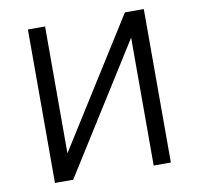

<svg xmlns="http://www.w3.org/2000/svg" viewBox="-80 -798 911 881"><g transform="rotate(-10 376.0 -357.5)"><path d="M106 0V-715H186V-124L558 -715H646V0H566V-596L191 0Z"/></g></svg>

Font: Wix Madefor Text
Style: Regular
Weight: 400
Designer: Dalton Maag Ltd
Foundry: Dalton Maag Ltd
Version: Version 3.100